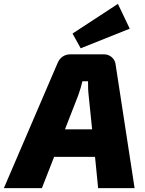

<svg xmlns="http://www.w3.org/2000/svg" viewBox="-65 -970 749 990"><path d="M604 -822 543 -950 309 -797 351 -721ZM441 0H629L531 -638C528 -667 502 -690 471 -690H299C268 -690 244 -674 232 -645L-45 0H151L214 -161H425ZM270 -303 339 -480C348 -505 355 -530 360 -551H389C389 -528 389 -503 392 -479L410 -303Z"/></svg>

Font: Exo 2 Extra Bold
Style: Italic
Weight: 800
Italic angle: -8°
Designer: Natanael Gama
Version: Version 1.001;PS 001.001;hotconv 1.0.88;makeotf.lib2.5.64775